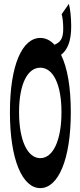

<svg xmlns="http://www.w3.org/2000/svg" viewBox="-20 -953 411 987"><path d="M187 14C279 14 344 -132 344 -376C344 -506 326 -606 294 -671C327 -697 346 -741 346 -817C346 -864 341 -908 334 -933L297 -880C302 -863 305 -835 305 -805C305 -755 291 -736 260 -723C239 -746 214 -758 187 -758C95 -758 31 -620 31 -376C31 -132 95 14 187 14ZM78 -376C78 -520 121 -605 187 -605C253 -605 296 -520 296 -376C296 -232 253 -140 187 -140C121 -140 78 -232 78 -376Z"/></svg>

Font: 寒蝉无机体 CompactMedium
Style: Regular
Weight: 500
Width: 3
Designer: ChillTanhei {Warren2060}; 
Source Han Sans {Ryoko NISHIZUKA 西塚涼子 (kana, bopomofo & ideographs); Paul D. Hunt (Latin, Gre
Foundry: ChillType&Adobe
Version: Version 1.000;Glyphs 3.1.1 (3135)